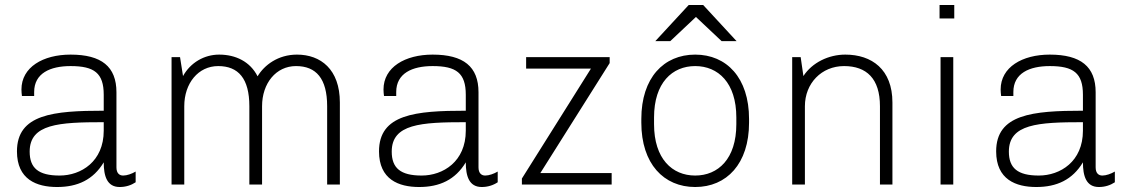

<svg xmlns="http://www.w3.org/2000/svg" viewBox="-20 -740 4552 770"><path d="M447 -69V-370C447 -473 387 -521 263 -521C153 -521 66 -471 66 -381C66 -372 67 -363 68 -355H117V-371C117 -446 181 -475 263 -475C358 -475 396 -447 396 -360V-296C194 -296 48 -282 48 -133C48 -20 127 10 209 10C291 10 354 -19 396 -89C396 -34 409 10 460 10C484 10 506 3 524 -9V-52C509 -43 489 -36 474 -36C459 -36 447 -45 447 -69ZM396 -250V-216C396 -92 305 -36 219 -36C134 -36 99 -66 99 -132C99 -243 216 -250 396 -250Z M1171 -521C1095 -521 1040 -479 1013 -434C983 -493 925 -521 859 -521C799 -521 744 -489 714 -435L702 -511H668V0H719V-314C719 -406 775 -475 855 -475C936 -475 980 -425 980 -314V0H1031V-314C1031 -406 1087 -475 1167 -475C1248 -475 1292 -425 1292 -314V0H1343V-329C1343 -462 1266 -521 1171 -521Z M1899 -69V-370C1899 -473 1839 -521 1715 -521C1605 -521 1518 -471 1518 -381C1518 -372 1519 -363 1520 -355H1569V-371C1569 -446 1633 -475 1715 -475C1810 -475 1848 -447 1848 -360V-296C1646 -296 1500 -282 1500 -133C1500 -20 1579 10 1661 10C1743 10 1806 -19 1848 -89C1848 -34 1861 10 1912 10C1936 10 1958 3 1976 -9V-52C1961 -43 1941 -36 1926 -36C1911 -36 1899 -45 1899 -69ZM1848 -250V-216C1848 -92 1757 -36 1671 -36C1586 -36 1551 -66 1551 -132C1551 -243 1668 -250 1848 -250Z M2073 0H2433V-46H2147L2425 -487V-511H2090V-465H2350L2073 -24Z M2742 -720 2608 -575H2668L2771 -672L2874 -575H2934L2800 -720ZM2768 10C2894 10 2984 -83 2984 -248V-263C2984 -428 2894 -521 2768 -521C2642 -521 2552 -428 2552 -263V-248C2552 -83 2642 10 2768 10ZM2768 -36C2676 -36 2603 -103 2603 -242V-269C2603 -408 2676 -475 2768 -475C2860 -475 2933 -408 2933 -269V-242C2933 -103 2860 -36 2768 -36Z M3509 0H3559V-329C3559 -462 3476 -521 3370 -521C3303 -521 3237 -489 3202 -435L3191 -511H3157V0H3208V-314C3208 -406 3275 -475 3365 -475C3455 -475 3509 -425 3509 -314Z M3748 -720V-666H3807V-720ZM3752 0H3803V-511H3752Z M4374 -69V-370C4374 -473 4314 -521 4190 -521C4080 -521 3993 -471 3993 -381C3993 -372 3994 -363 3995 -355H4044V-371C4044 -446 4108 -475 4190 -475C4285 -475 4323 -447 4323 -360V-296C4121 -296 3975 -282 3975 -133C3975 -20 4054 10 4136 10C4218 10 4281 -19 4323 -89C4323 -34 4336 10 4387 10C4411 10 4433 3 4451 -9V-52C4436 -43 4416 -36 4401 -36C4386 -36 4374 -45 4374 -69ZM4323 -250V-216C4323 -92 4232 -36 4146 -36C4061 -36 4026 -66 4026 -132C4026 -243 4143 -250 4323 -250Z"/></svg>

Font: Chivo Light
Style: Regular
Weight: 300
Designer: Hector Gatti
Foundry: Omnibus-Type
Version: Version 1.003;PS 001.003;hotconv 1.0.70;makeotf.lib2.5.58329